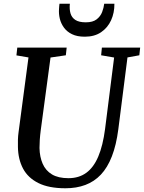

<svg xmlns="http://www.w3.org/2000/svg" viewBox="-20 -998 770 1028"><path d="M662.5 -690.5 613.5 -306Q602.5 -221 579 -160.8Q555.5 -100.5 520 -63Q484.5 -25.5 437 -7.8Q389.5 10 330.5 10Q241.5 10 185.8 -17.8Q130 -45.5 103.5 -95.2Q77 -145 76 -211Q75.5 -229.5 76 -249.8Q76.5 -270 79.5 -291L132.5 -690.5L68 -701.5L72.5 -743H337L332.5 -702L250.5 -690L198 -299.5Q194.5 -272.5 193 -249Q191.5 -225.5 191.5 -205.5Q192.5 -158 208.5 -121.2Q224.5 -84.5 258.2 -64.2Q292 -44 346.5 -44Q402.5 -44 442 -72.8Q481.5 -101.5 506.2 -160Q531 -218.5 542.5 -307L591 -690L521.5 -702L525.5 -743H730.5L726 -702ZM434 -801.5Q393 -801.5 365.8 -814.8Q338.5 -828 322.5 -850Q306.5 -872 300.2 -898Q294 -924 296 -950Q296.5 -957.5 297 -964.5Q297.5 -971.5 298.5 -978H354Q351 -949 357.5 -926.5Q364 -904 383.5 -891.2Q403 -878.5 439.5 -878.5Q477 -878.5 497.5 -894.5Q518 -910.5 526.8 -933.5Q535.5 -956.5 538 -978H592.5Q593 -929.5 574.8 -889.5Q556.5 -849.5 521.2 -825.5Q486 -801.5 434 -801.5Z"/></svg>

Font: Merriweather 36pt Medium
Style: Italic
Weight: 500
Italic angle: -7.8°
Version: Version 2.101